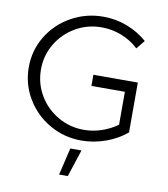

<svg xmlns="http://www.w3.org/2000/svg" viewBox="-97 -787 950 1085"><g transform="rotate(10 377.5 -244.0)"><path d="M409 -372H664V-86Q613 -43 544.5 -18.5Q476 6 406 6Q307 6 223.5 -42Q140 -90 91 -172Q42 -254 42 -351Q42 -448 91 -529Q140 -610 224.5 -657.5Q309 -705 409 -705Q480 -705 545.5 -680Q611 -655 662 -610L622 -561Q579 -601 524 -622.5Q469 -644 409 -644Q328 -644 260 -604.5Q192 -565 152 -498Q112 -431 112 -351Q112 -270 152 -202.5Q192 -135 260.5 -95.5Q329 -56 410 -56Q460 -56 509.5 -72.5Q559 -89 601 -119V-308H409ZM353 61H417L366 217H316Z"/></g></svg>

Font: Gontserrat Light
Style: Regular
Weight: 300
Designer: Julieta Ulanovsky
Foundry: Julieta Ulanovsky
Version: Version 6.001